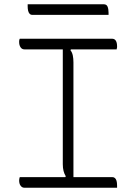

<svg xmlns="http://www.w3.org/2000/svg" viewBox="-20 -882 640 902"><path d="M325 -25H274L289 -54Q282 -65 278.5 -79Q275 -93 275 -111Q275 -178 275 -247.5Q275 -317 275 -388Q275 -459 275 -531Q275 -603 275 -675H326L311 -646Q319 -636 322 -621.5Q325 -607 325 -589Q325 -522 325 -452.5Q325 -383 325 -312Q325 -241 325 -169Q325 -97 325 -25ZM530 0H95Q89 0 84.5 -2.5Q80 -5 76.5 -10Q73 -15 71.5 -21Q70 -27 70 -34Q70 -37 70.5 -40Q71 -43 71.5 -45.5Q72 -48 73 -50H507Q515 -50 520 -45.5Q525 -41 527.5 -32.5Q530 -24 530 -10Q530 -9 530 -7Q530 -5 530 -3.5Q530 -2 530 0ZM73 -700H507Q518 -700 524 -691Q530 -682 530 -664Q530 -663 530 -661Q530 -659 529.5 -657Q529 -655 528.5 -653.5Q528 -652 528 -650H95Q83 -650 76.5 -660Q70 -670 70 -684Q70 -686 70 -688.5Q70 -691 70.5 -693Q71 -695 71.5 -697Q72 -699 73 -700ZM110 -862H467Q481 -862 485.5 -850.5Q490 -839 490 -822Q490 -820 490 -817Q490 -814 490 -812H133Q124 -812 119 -817.5Q114 -823 112 -832Q110 -841 110 -852Q110 -854 110 -857Q110 -860 110 -862Z"/></svg>

Font: Recursive Monospace Casual Light
Style: Regular
Weight: 300
Version: Version 1.047